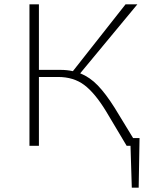

<svg xmlns="http://www.w3.org/2000/svg" viewBox="-20 -678 725 893"><path d="M629 -36 625 195H593L587 0H569L473 -161Q421 -246 371.5 -283Q322 -320 250 -320H161V0H117V-658H161V-353H261Q292 -353 319 -347L564 -658H619L353 -337Q398 -319 435 -280.5Q472 -242 513 -177L599 -36Z"/></svg>

Font: Ysabeau Infant Light
Style: Regular
Weight: 300
Designer: Christian Thalmann (Catharsis Fonts)
Version: Version 0.003